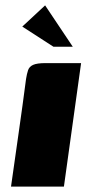

<svg xmlns="http://www.w3.org/2000/svg" viewBox="-20 -695 335 715"><path d="M21 0Q35 -100 49.5 -200.5Q64 -301 77 -401Q80 -420 84.5 -433.5Q89 -447 103.5 -453.5Q118 -460 150 -460H282L218 0ZM179 -521 63 -596 148 -675 251 -521Z"/></svg>

Font: Genos ExtraBold
Style: Italic
Weight: 800
Italic angle: -8°
Version: Version 1.010